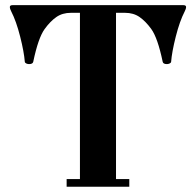

<svg xmlns="http://www.w3.org/2000/svg" viewBox="-20 -713 748 733"><path d="M17.6 -686.5Q17.6 -693.4 28.8 -693.4H679.2Q690.4 -693.4 690.4 -686.5Q690.4 -679.2 685.1 -669.4Q666 -632.3 651.1 -573.5Q636.2 -514.6 633.3 -477.1Q632.8 -473.1 627.7 -470.7Q622.6 -468.3 617.2 -468.3Q603 -468.3 601.1 -477.1Q582 -568.4 557.6 -602.1Q536.1 -631.8 512.9 -647.9Q489.7 -664.1 457 -664.1H422.9V-29.3H473.6V0H234.4V-29.3H285.2V-664.1H251Q218.3 -664.1 195.1 -647.9Q171.9 -631.8 150.4 -602.1Q126 -568.4 106.9 -477.1Q105 -468.3 90.8 -468.3Q85.4 -468.3 80.3 -470.7Q75.2 -473.1 74.7 -477.1Q71.8 -514.6 56.9 -573.5Q42 -632.3 22.9 -669.4Q17.6 -679.2 17.6 -686.5Z"/></svg>

Font: Monomachus
Style: Medium
Weight: 500
Designer: Alexey Kryukov
Version: Version 1.0